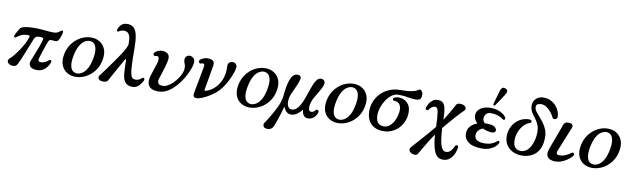

<svg xmlns="http://www.w3.org/2000/svg" viewBox="-54 -1555 8322 2532"><g transform="rotate(10 4107.0 -289.0)"><path d="M430 12Q360 12 335 -20Q310 -52 329 -98Q335 -113 349.5 -149.5Q364 -186 382 -232Q400 -278 415.5 -322Q431 -366 438 -394Q442 -408 435 -417Q428 -426 390 -426Q351 -426 337.5 -413Q324 -400 315 -378Q297 -334 276 -281.5Q255 -229 234.5 -177.5Q214 -126 195.5 -84Q177 -42 165 -20Q149 9 116.5 12Q84 15 58 0Q31 -16 30 -39.5Q29 -63 57 -85Q76 -101 103.5 -134.5Q131 -168 160.5 -211.5Q190 -255 215 -302Q240 -349 254 -391Q259 -407 256.5 -414.5Q254 -422 233 -422Q181 -422 144.5 -404.5Q108 -387 82 -365Q73 -358 62 -364Q51 -370 57 -385Q61 -396 70.5 -415Q80 -434 91 -453.5Q102 -473 110 -485Q127 -509 178 -519Q229 -529 292 -529Q356 -529 400 -525.5Q444 -522 480 -518Q516 -514 556 -514Q596 -514 618.5 -528.5Q641 -543 654 -553Q665 -562 673.5 -558.5Q682 -555 681 -542Q680 -524 673.5 -500.5Q667 -477 658 -457Q649 -437 642 -426Q627 -402 589 -407Q553 -412 536 -409Q519 -406 509 -382Q502 -366 491 -334.5Q480 -303 468 -266.5Q456 -230 445.5 -198Q435 -166 430 -148Q415 -98 461 -98Q490 -98 520.5 -113.5Q551 -129 564 -143Q573 -154 587.5 -146.5Q602 -139 596 -121Q587 -93 565.5 -62Q544 -31 510.5 -9.5Q477 12 430 12Z M950 12Q883 13 830.5 -18Q778 -49 754.5 -109.5Q731 -170 747 -256Q764 -342 811.5 -404Q859 -466 923.5 -500Q988 -534 1055 -535Q1123 -537 1175 -505.5Q1227 -474 1251.5 -413.5Q1276 -353 1259 -267Q1243 -181 1195 -119Q1147 -57 1082.5 -23.5Q1018 10 950 12ZM959 -36Q993 -37 1027 -59Q1061 -81 1089.5 -130.5Q1118 -180 1134 -264Q1150 -348 1140.5 -397Q1131 -446 1105 -467Q1079 -488 1046 -487Q1013 -486 979 -464Q945 -442 917 -392.5Q889 -343 872 -259Q856 -175 865 -126Q874 -77 900 -56Q926 -35 959 -36Z M1706 12Q1663 12 1632 -8Q1601 -28 1585 -71Q1575 -100 1571 -142Q1567 -184 1566 -230.5Q1565 -277 1564 -321Q1564 -333 1558.5 -333Q1553 -333 1548 -325Q1529 -290 1503.5 -245Q1478 -200 1453 -155Q1428 -110 1408.5 -74.5Q1389 -39 1381 -23Q1371 -1 1349.5 5.5Q1328 12 1296 8Q1264 4 1250.5 -17.5Q1237 -39 1256 -63Q1269 -79 1293 -111.5Q1317 -144 1347 -185.5Q1377 -227 1408.5 -271.5Q1440 -316 1468 -357.5Q1496 -399 1515.5 -430.5Q1535 -462 1541 -477Q1547 -491 1554 -508Q1561 -525 1561 -543Q1561 -609 1548.5 -642.5Q1536 -676 1515.5 -687.5Q1495 -699 1471 -699Q1453 -699 1432.5 -692Q1412 -685 1406 -679Q1395 -668 1385 -675Q1375 -682 1379 -698Q1390 -735 1419 -764.5Q1448 -794 1500 -794Q1555 -794 1587 -763Q1619 -732 1633 -664Q1647 -596 1647 -484Q1647 -352 1651 -273Q1655 -194 1664 -154.5Q1673 -115 1689.5 -102Q1706 -89 1731 -89Q1755 -89 1776.5 -99Q1798 -109 1814 -125Q1821 -133 1830 -131Q1839 -129 1844.5 -120.5Q1850 -112 1844 -99Q1823 -53 1788.5 -20.5Q1754 12 1706 12Z M2055 12Q1907 12 1907 -104Q1907 -135 1919 -176Q1931 -217 1946 -260Q1961 -303 1973 -340.5Q1985 -378 1985 -402Q1985 -431 1974 -440Q1963 -449 1944 -443Q1923 -436 1911.5 -450.5Q1900 -465 1913 -481Q1928 -501 1958.5 -513Q1989 -525 2010 -525Q2052 -525 2082 -506Q2112 -487 2112 -444Q2112 -419 2103.5 -383Q2095 -347 2083 -307.5Q2071 -268 2059 -231Q2047 -194 2038.5 -166.5Q2030 -139 2030 -128Q2030 -98 2046.5 -84.5Q2063 -71 2099 -71Q2131 -71 2165 -90Q2199 -109 2230.5 -139.5Q2262 -170 2288 -207.5Q2314 -245 2329 -282Q2344 -319 2344 -350Q2344 -377 2339 -392.5Q2334 -408 2329 -420Q2324 -432 2322 -450Q2318 -482 2335.5 -503Q2353 -524 2382 -524Q2409 -524 2431 -505Q2453 -486 2453 -449Q2453 -422 2439 -378Q2425 -334 2399 -282Q2373 -230 2337 -178.5Q2301 -127 2256.5 -83.5Q2212 -40 2161.5 -14Q2111 12 2055 12Z M2599 7Q2556 18 2535.5 5Q2515 -8 2523 -53Q2525 -66 2532 -102Q2539 -138 2548 -185.5Q2557 -233 2566 -280.5Q2575 -328 2581.5 -365Q2588 -402 2590 -416Q2595 -445 2582.5 -451.5Q2570 -458 2550 -450Q2530 -442 2518 -457Q2506 -472 2519 -488Q2534 -508 2564.5 -520Q2595 -532 2619 -532Q2675 -532 2696 -511Q2717 -490 2709 -445Q2708 -438 2703.5 -413Q2699 -388 2693 -353Q2687 -318 2680.5 -280Q2674 -242 2668 -207.5Q2662 -173 2657.5 -149.5Q2653 -126 2652 -121Q2649 -109 2655.5 -105.5Q2662 -102 2674 -106Q2703 -114 2742 -138.5Q2781 -163 2817 -207.5Q2853 -252 2875 -318Q2897 -384 2892 -473Q2891 -507 2909 -523.5Q2927 -540 2954 -540Q2982 -540 2997.5 -523Q3013 -506 3013 -486Q3013 -459 2999.5 -416.5Q2986 -374 2963 -325Q2940 -276 2912 -230.5Q2884 -185 2855 -153Q2822 -116 2775.5 -83Q2729 -50 2682 -26Q2635 -2 2599 7Z M3282 12Q3215 13 3162.5 -18Q3110 -49 3086.5 -109.5Q3063 -170 3079 -256Q3096 -342 3143.5 -404Q3191 -466 3255.5 -500Q3320 -534 3387 -535Q3455 -537 3507 -505.5Q3559 -474 3583.5 -413.5Q3608 -353 3591 -267Q3575 -181 3527 -119Q3479 -57 3414.5 -23.5Q3350 10 3282 12ZM3291 -36Q3325 -37 3359 -59Q3393 -81 3421.5 -130.5Q3450 -180 3466 -264Q3482 -348 3472.5 -397Q3463 -446 3437 -467Q3411 -488 3378 -487Q3345 -486 3311 -464Q3277 -442 3249 -392.5Q3221 -343 3204 -259Q3188 -175 3197 -126Q3206 -77 3232 -56Q3258 -35 3291 -36Z M3537 247Q3509 242 3500 218.5Q3491 195 3507 173Q3518 158 3536 129.5Q3554 101 3575 65.5Q3596 30 3615 -6.5Q3634 -43 3649 -75Q3664 -107 3670 -128Q3675 -147 3682 -174Q3689 -201 3691 -225Q3696 -281 3705 -334.5Q3714 -388 3729 -431Q3744 -474 3767.5 -499.5Q3791 -525 3827 -525Q3853 -525 3865.5 -509Q3878 -493 3872 -471Q3856 -412 3830 -358.5Q3804 -305 3783.5 -255Q3763 -205 3763 -154Q3763 -109 3781 -84Q3799 -59 3825 -59Q3863 -59 3891 -84.5Q3919 -110 3941 -151.5Q3963 -193 3980.5 -243Q3998 -293 4014.5 -342.5Q4031 -392 4048.5 -433.5Q4066 -475 4088 -500.5Q4110 -526 4138 -526Q4175 -526 4187 -503Q4199 -480 4192 -457Q4186 -433 4170.5 -402.5Q4155 -372 4136.5 -341Q4118 -310 4102 -283Q4086 -256 4077 -238Q4068 -219 4059 -189Q4050 -159 4050 -135Q4050 -99 4059 -86.5Q4068 -74 4084 -74Q4104 -74 4117.5 -82.5Q4131 -91 4141 -106Q4148 -115 4158.5 -114.5Q4169 -114 4177 -106Q4185 -98 4182 -84Q4173 -44 4139.5 -12.5Q4106 19 4059 19Q4015 19 3996.5 -12.5Q3978 -44 3976 -86Q3964 -67 3942 -45Q3920 -23 3892 -7.5Q3864 8 3832 8Q3801 8 3780.5 -5.5Q3760 -19 3747.5 -39.5Q3735 -60 3727 -81Q3721 -57 3709 -16Q3697 25 3682 70.5Q3667 116 3652.5 155Q3638 194 3627 214Q3618 230 3594.5 241Q3571 252 3537 247Z M4464 12Q4397 13 4344.5 -18Q4292 -49 4268.5 -109.5Q4245 -170 4261 -256Q4278 -342 4325.5 -404Q4373 -466 4437.5 -500Q4502 -534 4569 -535Q4637 -537 4689 -505.5Q4741 -474 4765.5 -413.5Q4790 -353 4773 -267Q4757 -181 4709 -119Q4661 -57 4596.5 -23.5Q4532 10 4464 12ZM4473 -36Q4507 -37 4541 -59Q4575 -81 4603.5 -130.5Q4632 -180 4648 -264Q4664 -348 4654.5 -397Q4645 -446 4619 -467Q4593 -488 4560 -487Q4527 -486 4493 -464Q4459 -442 4431 -392.5Q4403 -343 4386 -259Q4370 -175 4379 -126Q4388 -77 4414 -56Q4440 -35 4473 -36Z M5069 12Q4957 12 4898 -50.5Q4839 -113 4839 -217Q4839 -288 4865 -350Q4891 -412 4938.5 -459.5Q4986 -507 5051 -534Q5116 -561 5194 -561Q5230 -561 5275 -563.5Q5320 -566 5362.5 -575.5Q5405 -585 5432 -606Q5450 -620 5470 -602Q5490 -584 5490 -545Q5490 -505 5473 -489Q5456 -473 5413 -473Q5377 -473 5344.5 -478.5Q5312 -484 5273 -489.5Q5234 -495 5178 -495Q5135 -495 5094.5 -466Q5054 -437 5022.5 -390.5Q4991 -344 4972.5 -289Q4954 -234 4954 -183Q4954 -114 4983 -82.5Q5012 -51 5061 -51Q5104 -51 5136.5 -76.5Q5169 -102 5190.5 -141.5Q5212 -181 5223 -223.5Q5234 -266 5234 -299Q5234 -352 5208 -380.5Q5182 -409 5135 -407Q5125 -407 5120.5 -421.5Q5116 -436 5133 -446Q5160 -461 5197 -460.5Q5234 -460 5270 -442Q5306 -424 5330 -386Q5354 -348 5354 -288Q5354 -224 5331.5 -169.5Q5309 -115 5269.5 -74Q5230 -33 5178.5 -10.5Q5127 12 5069 12Z M5905 246Q5827 246 5792 166.5Q5757 87 5747 -61Q5706 -3 5671 54.5Q5636 112 5610 157.5Q5584 203 5570 226Q5558 246 5532 246.5Q5506 247 5483 235Q5461 223 5452.5 202Q5444 181 5460 162Q5478 140 5510 104.5Q5542 69 5582 24.5Q5622 -20 5663.5 -68.5Q5705 -117 5743 -163V-169Q5740 -299 5729.5 -361Q5719 -423 5687 -423Q5660 -423 5639 -405.5Q5618 -388 5606 -369Q5601 -361 5590 -360.5Q5579 -360 5571.5 -367Q5564 -374 5567 -388Q5573 -413 5590 -443.5Q5607 -474 5636.5 -496Q5666 -518 5707 -518Q5750 -518 5774.5 -495.5Q5799 -473 5809.5 -422Q5820 -371 5822 -287V-273Q5849 -314 5875 -358Q5901 -402 5921.5 -439Q5942 -476 5952 -495Q5962 -515 5991.5 -518.5Q6021 -522 6045 -513Q6071 -503 6082 -482Q6093 -461 6076 -444Q6054 -423 6023.5 -390.5Q5993 -358 5958.5 -319Q5924 -280 5889.5 -239.5Q5855 -199 5825 -163Q5830 -76 5840 -8Q5850 60 5871 99Q5892 138 5927 138Q5966 138 5992.5 108Q6019 78 6035 39Q6039 29 6049.5 27Q6060 25 6069 31Q6078 37 6076 52Q6073 77 6063 110Q6053 143 6033 174Q6013 205 5981.5 225.5Q5950 246 5905 246Z M6385 12Q6268 12 6207 -31.5Q6146 -75 6146 -147Q6146 -205 6181 -244Q6216 -283 6272 -303Q6250 -323 6236.5 -348Q6223 -373 6223 -402Q6223 -444 6247.5 -474Q6272 -504 6314 -520Q6356 -536 6408 -536Q6465 -536 6509 -521.5Q6553 -507 6581.5 -485Q6610 -463 6620 -440Q6627 -424 6616 -415Q6605 -406 6594 -414Q6563 -439 6520.5 -453.5Q6478 -468 6426 -468Q6385 -468 6362.5 -444Q6340 -420 6340 -382Q6340 -365 6347.5 -349.5Q6355 -334 6368 -322Q6376 -322 6383.5 -322.5Q6391 -323 6399 -323Q6420 -323 6452.5 -318.5Q6485 -314 6504 -298Q6523 -283 6527.5 -265Q6532 -247 6520.5 -233.5Q6509 -220 6480 -220Q6455 -220 6421.5 -227.5Q6388 -235 6355 -250Q6321 -238 6297.5 -210Q6274 -182 6274 -150Q6274 -104 6307.5 -82.5Q6341 -61 6402 -61Q6465 -61 6505 -77.5Q6545 -94 6570 -118Q6582 -129 6594 -122Q6606 -115 6601 -100Q6593 -78 6565.5 -51.5Q6538 -25 6492.5 -6.5Q6447 12 6385 12ZM6458.2 -576Q6451.6 -573.4 6444.2 -577.2Q6436.8 -581 6434.7 -586.7Q6435.8 -590.8 6441.3 -611.3Q6446.8 -631.8 6454.9 -660.7Q6463 -689.6 6471.6 -718.8Q6480.1 -748 6487 -771.1Q6493.9 -794.1 6498 -801.1Q6505.1 -816.7 6521 -824.2Q6536.9 -831.6 6558.2 -820.8Q6582.6 -810.6 6584.9 -794.6Q6587.2 -778.6 6580 -763Q6576.5 -755.1 6563.8 -735.1Q6551.1 -715.1 6534.3 -689.2Q6517.5 -663.3 6500.6 -638.6Q6483.7 -613.8 6471.7 -596.5Q6459.8 -579.2 6458.2 -576Z M6920 12Q6854 12 6800 -14Q6746 -40 6714 -88.5Q6682 -137 6682 -205Q6682 -267 6704 -318Q6726 -369 6763.5 -405Q6801 -441 6848.5 -459Q6896 -477 6947 -474Q6962 -473 6967.5 -463.5Q6973 -454 6969.5 -443.5Q6966 -433 6953 -429Q6907 -415 6871 -375.5Q6835 -336 6814 -282.5Q6793 -229 6793 -172Q6793 -108 6820 -76.5Q6847 -45 6896 -45Q6939 -45 6972 -70.5Q7005 -96 7027 -137.5Q7049 -179 7060 -228.5Q7071 -278 7071 -327Q7071 -377 7057.5 -414Q7044 -451 7023.5 -480.5Q7003 -510 6982.5 -537Q6962 -564 6948.5 -593.5Q6935 -623 6935 -660Q6935 -716 6973.5 -753.5Q7012 -791 7073 -791Q7126 -791 7168 -771Q7210 -751 7239.5 -718.5Q7269 -686 7284.5 -648Q7300 -610 7300 -573Q7300 -554 7286.5 -544Q7273 -534 7257.5 -535Q7242 -536 7235 -550Q7218 -587 7190.5 -621Q7163 -655 7129 -677.5Q7095 -700 7058 -700Q7033 -700 7012 -690.5Q6991 -681 6991 -650Q6991 -622 7010.5 -594.5Q7030 -567 7058.5 -536Q7087 -505 7115.5 -467Q7144 -429 7163.5 -382Q7183 -335 7183 -275Q7183 -178 7149 -114.5Q7115 -51 7055.5 -19.5Q6996 12 6920 12Z M7371 12Q7325 12 7293.5 -4Q7262 -20 7253 -53.5Q7244 -87 7263 -139Q7267 -151 7279.5 -184.5Q7292 -218 7308.5 -262Q7325 -306 7341.5 -350.5Q7358 -395 7370.5 -430Q7383 -465 7387 -479Q7394 -500 7411 -512Q7428 -524 7463 -522Q7495 -520 7507.5 -503.5Q7520 -487 7511 -466Q7507 -456 7494 -424Q7481 -392 7464 -350Q7447 -308 7429.5 -265Q7412 -222 7398.5 -188.5Q7385 -155 7380 -142Q7364 -104 7373.5 -90.5Q7383 -77 7410 -77Q7451 -77 7494 -96Q7537 -115 7562 -137Q7573 -146 7583.5 -142Q7594 -138 7598.5 -128Q7603 -118 7596 -107Q7587 -93 7565 -73Q7543 -53 7512.5 -33.5Q7482 -14 7445.5 -1Q7409 12 7371 12Z M7869 12Q7802 13 7749.5 -18Q7697 -49 7673.5 -109.5Q7650 -170 7666 -256Q7683 -342 7730.5 -404Q7778 -466 7842.5 -500Q7907 -534 7974 -535Q8042 -537 8094 -505.5Q8146 -474 8170.5 -413.5Q8195 -353 8178 -267Q8162 -181 8114 -119Q8066 -57 8001.5 -23.5Q7937 10 7869 12ZM7878 -36Q7912 -37 7946 -59Q7980 -81 8008.5 -130.5Q8037 -180 8053 -264Q8069 -348 8059.5 -397Q8050 -446 8024 -467Q7998 -488 7965 -487Q7932 -486 7898 -464Q7864 -442 7836 -392.5Q7808 -343 7791 -259Q7775 -175 7784 -126Q7793 -77 7819 -56Q7845 -35 7878 -36Z"/></g></svg>

Font: Zen Antique
Style: Regular
Weight: 400
Designer: Yoshimichi Ohira
Foundry: Positype
Version: Version 1.001